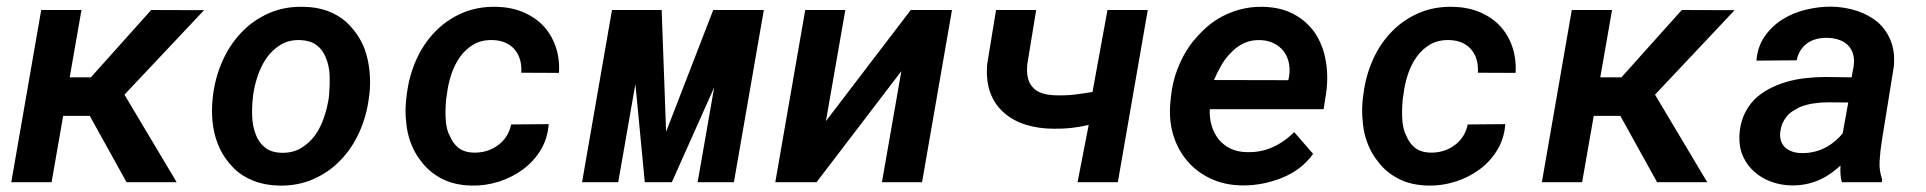

<svg xmlns="http://www.w3.org/2000/svg" viewBox="-20 -559 5909 589"><path d="M255.4 -203.6 368.2 0H522L361.8 -268.6L606 -527.8L443.8 -528.3L258.8 -321.8H193.8L230 -528.3H106.4L14.6 0H138.2L173.8 -203.6Z M633.3 -265.6 632.3 -255.4Q628.4 -219.2 632.1 -184.8Q635.7 -150.4 647 -120.6Q655.8 -97.2 668.7 -77.9Q681.6 -58.6 700.2 -40Q722.2 -18.6 757.1 -4.6Q792 9.3 835 10.3Q893.6 11.7 941.9 -9.8Q990.2 -31.2 1025.4 -68.4Q1061 -105.5 1083 -155Q1105 -204.6 1111.8 -259.8L1113.3 -270.5Q1117.2 -306.6 1113.5 -341.6Q1109.9 -376.5 1099.1 -407.2Q1089.8 -432.1 1075.2 -453.4Q1060.5 -474.6 1041.5 -492.2Q1017.6 -513.2 984.9 -525.4Q952.1 -537.6 910.6 -538.1Q852.1 -539.6 804 -518.1Q755.9 -496.6 720.7 -459.5Q684.6 -421.9 662.4 -371.6Q640.1 -321.3 633.3 -265.6ZM755.4 -255.4 756.3 -265.6Q760.3 -295.4 770.5 -326.2Q780.8 -356.9 798.3 -381.8Q815.9 -406.7 841.6 -422.1Q867.2 -437.5 902.3 -436Q932.1 -434.6 950.4 -421.1Q968.8 -407.7 978 -385.7Q990.2 -358.4 991.2 -327.9Q992.2 -297.4 989.7 -270L988.8 -259.8Q984.9 -231.9 974.6 -200.7Q964.4 -169.4 947.3 -145Q929.2 -120.1 903.6 -104.7Q877.9 -89.4 843.3 -90.3Q811 -91.3 792 -107.2Q772.9 -123 764.6 -146.5Q754.9 -170.9 753.7 -200Q752.4 -229 755.4 -255.4Z M1433.1 -90.8Q1402.8 -91.8 1385.5 -106.2Q1368.2 -120.6 1359.9 -142.1Q1354.5 -151.4 1351.8 -162.6Q1349.1 -173.8 1347.7 -186Q1346.2 -203.1 1346.7 -220.9Q1347.2 -238.8 1348.6 -254.9L1351.1 -270.5Q1354.5 -300.3 1364.3 -330.1Q1374 -359.9 1391.1 -384.3Q1408.2 -408.2 1433.3 -422.9Q1458.5 -437.5 1493.7 -436Q1515.6 -435.1 1532.2 -427.2Q1548.8 -419.4 1559.6 -406.2Q1570.8 -392.6 1575.7 -374.5Q1580.6 -356.4 1579.1 -335.9L1694.8 -335.4Q1697.3 -379.9 1684.3 -416.7Q1671.4 -453.6 1646 -480.5Q1620.6 -506.8 1584.2 -522Q1547.9 -537.1 1503.4 -538.1Q1445.3 -539.6 1397.5 -518.8Q1349.6 -498 1314.5 -461.4Q1278.8 -424.8 1256.8 -375.2Q1234.9 -325.7 1228 -270.5L1226.1 -254.4Q1223.1 -227.5 1224.6 -201.4Q1226.1 -175.3 1231 -151.4Q1236.8 -126 1247.3 -103.8Q1257.8 -81.5 1272.9 -63Q1297.4 -30.3 1335.9 -10.5Q1374.5 9.3 1427.2 10.3Q1469.2 11.2 1510 -1.7Q1550.8 -14.6 1584 -39.1Q1617.2 -63.5 1638.7 -98.9Q1660.2 -134.3 1663.1 -178.2L1547.9 -177.2Q1543.9 -156.7 1533.2 -140.4Q1522.5 -124 1507.3 -113.3Q1491.7 -101.6 1472.7 -95.9Q1453.6 -90.3 1433.1 -90.8Z M2023.4 -154.8 2009.8 -528.3H1857.4L1765.6 0H1876.5L1929.2 -301.3L1958 0H2041L2170.9 -291L2120.1 0H2231.4L2323.2 -528.3H2168Z M2773.9 -528.3 2513.7 -187.5 2573.2 -528.3H2450.2L2358.4 0H2484.9L2745.1 -340.8L2685.5 0H2808.6L2900.4 -528.3Z M3409.2 0 3501 -528.3H3377.4L3331.5 -276.9Q3303.2 -272 3275.6 -268.8Q3248 -265.6 3219.7 -266.6Q3194.8 -267.1 3177 -272.9Q3159.2 -278.8 3148.4 -291Q3137.2 -302.7 3133.1 -320.8Q3128.9 -338.9 3131.8 -364.3L3158.7 -528.3H3035.6L3008.8 -364.7Q3003.9 -314.5 3017.1 -276.9Q3030.3 -239.3 3058.6 -214.4Q3085.9 -189.5 3125.7 -176.8Q3165.5 -164.1 3212.9 -164.1Q3239.7 -163.6 3266.4 -166.5Q3293 -169.4 3319.8 -175.8L3285.6 0Z M3791.5 9.8Q3854 10.3 3913.3 -13.7Q3972.7 -37.6 4008.3 -86.9L3950.2 -153.8Q3920.9 -124 3883.8 -107.4Q3846.7 -90.8 3804.2 -92.3Q3775.9 -92.8 3754.2 -103.5Q3732.4 -114.3 3718.3 -131.8Q3704.1 -149.9 3697 -173.6Q3689.9 -197.3 3691.4 -224.1H4040.5L4048.8 -277.8Q4055.2 -328.6 4046.6 -375Q4038.1 -421.4 4014.2 -457.5Q3989.7 -493.2 3950.2 -514.9Q3910.6 -536.6 3855.5 -538.1Q3816.4 -539.1 3781 -529.1Q3745.6 -519 3715.8 -501Q3690.9 -485.4 3669.2 -464.1Q3647.5 -442.9 3629.9 -418.9Q3606.4 -385.3 3591.6 -345.7Q3576.7 -306.2 3572.3 -264.2L3570.3 -244.1Q3565.4 -190.9 3579.1 -145.3Q3592.8 -99.6 3622.1 -65.4Q3650.9 -31.2 3694.1 -11Q3737.3 9.3 3791.5 9.8ZM3846.7 -436Q3870.1 -435.1 3887.9 -426Q3905.8 -417 3917.5 -402.3Q3929.2 -387.2 3933.6 -367.2Q3938 -347.2 3934.6 -324.7L3932.1 -313L3704.1 -313.5Q3713.9 -336.4 3726.6 -358.6Q3739.3 -380.9 3757.3 -398.4Q3774.4 -416.5 3796.6 -426.8Q3818.8 -437 3846.7 -436Z M4367.7 -90.8Q4337.4 -91.8 4320.1 -106.2Q4302.7 -120.6 4294.4 -142.1Q4289.1 -151.4 4286.4 -162.6Q4283.7 -173.8 4282.2 -186Q4280.8 -203.1 4281.2 -220.9Q4281.7 -238.8 4283.2 -254.9L4285.6 -270.5Q4289.1 -300.3 4298.8 -330.1Q4308.6 -359.9 4325.7 -384.3Q4342.8 -408.2 4367.9 -422.9Q4393.1 -437.5 4428.2 -436Q4450.2 -435.1 4466.8 -427.2Q4483.4 -419.4 4494.1 -406.2Q4505.4 -392.6 4510.3 -374.5Q4515.1 -356.4 4513.7 -335.9L4629.4 -335.4Q4631.8 -379.9 4618.9 -416.7Q4606 -453.6 4580.6 -480.5Q4555.2 -506.8 4518.8 -522Q4482.4 -537.1 4438 -538.1Q4379.9 -539.6 4332 -518.8Q4284.2 -498 4249 -461.4Q4213.4 -424.8 4191.4 -375.2Q4169.4 -325.7 4162.6 -270.5L4160.6 -254.4Q4157.7 -227.5 4159.2 -201.4Q4160.6 -175.3 4165.5 -151.4Q4171.4 -126 4181.9 -103.8Q4192.4 -81.5 4207.5 -63Q4231.9 -30.3 4270.5 -10.5Q4309.1 9.3 4361.8 10.3Q4403.8 11.2 4444.6 -1.7Q4485.4 -14.6 4518.6 -39.1Q4551.8 -63.5 4573.2 -98.9Q4594.7 -134.3 4597.7 -178.2L4482.4 -177.2Q4478.5 -156.7 4467.8 -140.4Q4457 -124 4441.9 -113.3Q4426.3 -101.6 4407.2 -95.9Q4388.2 -90.3 4367.7 -90.8Z M4950.7 -203.6 5063.5 0H5217.3L5057.1 -268.6L5301.3 -527.8L5139.2 -528.3L4954.1 -321.8H4889.2L4925.3 -528.3H4801.8L4710 0H4833.5L4869.1 -203.6Z M5630.4 0H5752.9L5753.9 -8.8Q5744.1 -36.6 5746.1 -65.9Q5748 -95.2 5752.4 -123.5L5789.6 -354.5Q5793.9 -399.4 5780.5 -433.3Q5767.1 -467.3 5740.7 -490.7Q5713.9 -513.2 5677.2 -525.4Q5640.6 -537.6 5599.1 -538.6Q5560.5 -539.1 5520.8 -529.5Q5481 -520 5448.2 -499.5Q5415.5 -479 5393.6 -447.5Q5371.6 -416 5368.2 -373L5491.7 -374Q5495.1 -391.1 5503.4 -404.3Q5511.7 -417.5 5523.4 -425.8Q5536.1 -435.1 5552 -439.2Q5567.9 -443.4 5586.4 -442.9Q5606.4 -442.4 5622.6 -436.5Q5638.7 -430.7 5649.4 -419.9Q5660.2 -408.7 5664.8 -392.8Q5669.4 -377 5666.5 -356.4L5660.2 -321.8L5579.1 -322.8Q5549.3 -322.8 5518.8 -319.3Q5488.3 -315.9 5460 -307.6Q5431.2 -299.3 5405.8 -285.6Q5380.4 -272 5360.8 -252.4Q5341.8 -232.4 5329.8 -205.6Q5317.9 -178.7 5315.9 -143.6Q5314.5 -108.4 5326.7 -80.3Q5338.9 -52.2 5361.3 -32.7Q5383.3 -12.7 5413.1 -1.7Q5442.9 9.3 5476.1 9.8Q5504.9 10.3 5531 3.4Q5557.1 -3.4 5580.1 -16.6Q5592.3 -23.9 5603.8 -32.5Q5615.2 -41 5626 -51.3Q5625.5 -38.1 5626 -25.6Q5626.5 -13.2 5630.4 0ZM5507.3 -89.4Q5491.7 -89.4 5478.8 -93.8Q5465.8 -98.1 5457 -106Q5447.8 -114.3 5443.6 -126.5Q5439.5 -138.7 5441.4 -154.8Q5443.4 -169.4 5448.2 -180.7Q5453.1 -191.9 5460.4 -200.7Q5468.3 -210.9 5479 -217.8Q5489.7 -224.6 5501.5 -230.5Q5521 -238.3 5543.2 -241.7Q5565.4 -245.1 5586.4 -245.1L5649.9 -244.6L5632.8 -149.9Q5622.6 -137.2 5610.4 -127Q5598.1 -116.7 5585 -108.9Q5567.4 -99.1 5547.6 -94Q5527.8 -88.9 5507.3 -89.4Z"/></svg>

Font: Roboto Mono SemiBold
Style: Italic
Weight: 600
Italic angle: -10°
Monospace: yes
Designer: Google
Version: Version 3.000